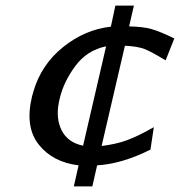

<svg xmlns="http://www.w3.org/2000/svg" viewBox="-20 -581 641 684"><path d="M94 -237Q96 -246 99 -255Q127 -351 205 -413.5Q283 -476 375 -486L391 -561H457L440 -487Q489 -486 519.5 -477.5Q550 -469 601 -444L570 -366Q519 -397 494.5 -406.5Q470 -416 425 -418L342 -61Q392 -67 431 -81Q470 -95 528 -128L516 -48Q414 3 326 8L309 83H243L260 8Q168 -3 118 -66Q68 -129 94 -237ZM193 -231Q192 -226 190 -218Q178 -159 200 -116Q222 -73 276 -62L358 -416Q290 -402 248.5 -346Q207 -290 193 -231Z"/></svg>

Font: Coval
Style: Italic
Weight: 400
Foundry: Context Ltd
Version: Version 001.000